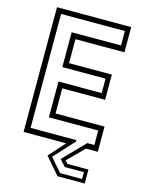

<svg xmlns="http://www.w3.org/2000/svg" viewBox="-130 -778 792 1041"><g transform="rotate(15 266.0 -258.0)"><path d="M297.5 184.5 216 90 297 0H57.5V-700H474V-558.5H199V-424H439.5V-282.5H199V-141.5H474V0H407.5L317.5 90L332.5 106H450V184.5ZM307 164.5H430V126H323L289.5 90L407 -31H446.5V-112H169.5V-313H412V-394H169.5V-589.5H446.5V-670.5H88.5V-31H345V-22L241.5 90Z"/></g></svg>

Font: Tourney Thin Light
Style: Regular
Weight: 300
Version: Version 1.015